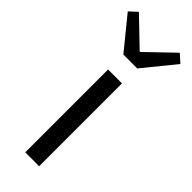

<svg xmlns="http://www.w3.org/2000/svg" viewBox="-306 -861 890 890"><g transform="rotate(45 138.5 -416.5)"><path d="M92 0H183V-543H92ZM93 -642H184L311 -798L272 -833L140 -706H136L4 -833L-34 -798Z"/></g></svg>

Font: Source Han Sans TC
Style: Regular
Weight: 400
Designer: Ryoko NISHIZUKA 西塚涼子 (kana, bopomofo & ideographs); Paul D. Hunt (Latin, Greek & Cyrillic); Sandoll Communications 산돌커뮤니
Foundry: Adobe
Version: Version 2.002;hotconv 1.0.116;makeotfexe 2.5.65601